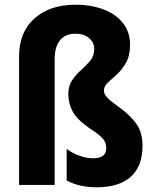

<svg xmlns="http://www.w3.org/2000/svg" viewBox="-20 -785 653 815"><path d="M532 -596Q532 -549 515 -519Q498 -489 476.5 -469.5Q455 -450 438 -434.5Q421 -419 421 -400Q421 -385 437.5 -368.5Q454 -352 491 -326Q536 -293 560.5 -257Q585 -221 585 -165Q585 -80 535.5 -35Q486 10 390 10Q357 10 325 3.5Q293 -3 263 -19V-153Q286 -135 317 -124Q348 -113 375 -113Q431 -113 431 -156Q431 -171 425.5 -183Q420 -195 404.5 -208.5Q389 -222 358 -242Q304 -280 287 -314.5Q270 -349 270 -385Q270 -421 286.5 -445Q303 -469 324.5 -488Q346 -507 363 -527.5Q380 -548 380 -578Q380 -604 358.5 -623Q337 -642 300 -642Q258 -642 235 -614.5Q212 -587 212 -533V0H61V-546Q61 -649 126.5 -707Q192 -765 300 -765Q367 -765 419.5 -745Q472 -725 502 -687Q532 -649 532 -596Z"/></svg>

Font: Noto Sans Kannada Condensed ExtraBold
Style: Regular
Weight: 800
Width: 3
Designer: Jelle Bosma - Monotype Design Team
Foundry: Monotype Imaging Inc.
Version: Version 2.005; ttfautohint (v1.8.4.7-5d5b)